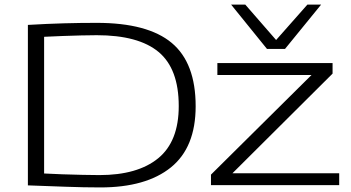

<svg xmlns="http://www.w3.org/2000/svg" viewBox="-20 -810 1535 840"><path d="M419 10Q348 10 266.5 7Q185 4 102 1V-701Q187 -706 259.5 -708Q332 -710 403 -710Q626 -710 731 -622.5Q836 -535 836 -345Q836 -165 727.5 -77.5Q619 10 419 10ZM415 -44Q582 -44 672 -117.5Q762 -191 762 -346Q762 -509 674 -582.5Q586 -656 403 -656Q374 -656 335 -655Q296 -654 253.5 -652.5Q211 -651 173 -649V-51Q206 -49 251.5 -47.5Q297 -46 341.5 -45Q386 -44 415 -44ZM903 0V-46L1343 -482H931V-534H1435V-488L997 -52H1464V0ZM1385 -790 1227 -596H1148L991 -790H1053L1188 -635L1325 -790Z"/></svg>

Font: Georama Extended Light
Style: Regular
Weight: 300
Width: 7
Designer: Jean-Baptiste Levee
Foundry: Production Type
Version: Version 1.000